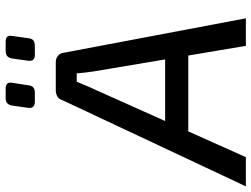

<svg xmlns="http://www.w3.org/2000/svg" viewBox="-160 -784 912 697"><g transform="rotate(-90 296.5 -436.0)"><path d="M419 -690Q433 -690 442.5 -681.5Q452 -673 453 -661L578 0H478L385 -554Q383 -569 381 -584.5Q379 -600 378 -614H348Q342 -601 335.5 -584.5Q329 -568 322 -554L74 0H-32L280 -664Q284 -678 294 -684Q304 -690 317 -690ZM489 -293 479 -209H127L138 -293ZM321 -872Q336 -872 341 -866Q346 -860 344 -848L335 -791Q334 -778 327.5 -772Q321 -766 308 -766H275Q250 -766 253 -790L261 -847Q263 -860 269.5 -866Q276 -872 290 -872ZM492 -872Q507 -872 511.5 -866Q516 -860 514 -848L506 -791Q505 -778 498.5 -772Q492 -766 478 -766H445Q421 -766 424 -790L432 -848Q434 -860 440.5 -866Q447 -872 461 -872Z"/></g></svg>

Font: Exo 2 Medium
Style: Italic
Weight: 500
Italic angle: -8°
Designer: Natanael Gama
Foundry: Natanael Gama
Version: Version 2.010